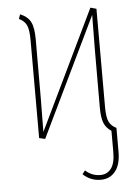

<svg xmlns="http://www.w3.org/2000/svg" viewBox="-52 -567 585 805"><g transform="rotate(-5 240.0 -164.5)"><path d="M383.8 -105Q383.8 -63.5 392.6 -44.2Q401.4 -24.9 423.8 -14.2V85.9Q423.8 140.1 401.1 168.5Q378.4 196.8 339.8 196.8Q296.9 196.8 265.1 167L276.9 151.9Q303.7 176.8 339.8 176.8Q368.2 176.8 385 154.8Q401.9 132.8 401.9 85.9V-3.9Q379.9 -17.6 370.8 -40.3Q361.8 -63 361.8 -105Q361.8 -411.1 363.8 -495.1L122.1 5.9L97.2 0V-413.1Q97.2 -455.1 88.4 -474.6Q79.6 -494.1 56.2 -504.9L63 -523.9Q95.2 -510.3 107.2 -486.1Q119.1 -461.9 119.1 -413.1Q119.1 -109.9 117.2 -23.9L358.9 -525.9L383.8 -519Z"/></g></svg>

Font: Fira Sans Compressed Thin
Style: Regular
Weight: 100
Width: 1
Designer: Carrois Corporate & Edenspiekermann AG
Foundry: Carrois Corporate GbR & Edenspiekermann AG
Version: Version 4.203;PS 004.203;hotconv 1.0.88;makeotf.lib2.5.64775